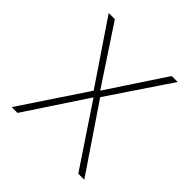

<svg xmlns="http://www.w3.org/2000/svg" viewBox="-149 -639 750 750"><g transform="rotate(45 226.5 -264.0)"><path d="M205 -272 32 -528H66L223 -290L380 -528H413L241 -272L425 0H392L223 -253L56 0H24Z"/></g></svg>

Font: Noto Sans Display Thin
Style: Regular
Weight: 250
Designer: Monotype Design Team
Foundry: Monotype Imaging Inc.
Version: Version 1.900